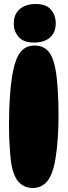

<svg xmlns="http://www.w3.org/2000/svg" viewBox="-20 -973 338 961"><path d="M153 -745Q194 -745 219.5 -719Q245 -693 258 -625Q265 -588 269 -525.5Q273 -463 273 -397Q273 -274 258 -181Q245 -100 216.5 -66Q188 -32 144 -32Q104 -32 76 -59.5Q48 -87 36 -156Q32 -185 28.5 -236Q25 -287 25 -347Q25 -428 30.5 -500.5Q36 -573 46 -620Q60 -687 85.5 -716Q111 -745 153 -745ZM159 -953Q212 -953 235.5 -924Q259 -895 259 -857Q259 -811 230.5 -785.5Q202 -760 149 -760Q98 -760 73.5 -788Q49 -816 49 -854Q49 -903 79.5 -928Q110 -953 159 -953Z"/></svg>

Font: DynaPuff Condensed
Style: Bold
Weight: 700
Width: 3
Designer: Toshi Omagari, Jennifer Daniel
Foundry: Google Fonts
Version: Version 2.000; ttfautohint (v1.8.4.7-5d5b)